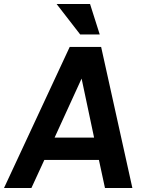

<svg xmlns="http://www.w3.org/2000/svg" viewBox="-23 -933 714 953"><path d="M424 -913 472 -762H375L258 -913ZM-3 0 323 -700H479L634 0H498L468 -139H197L133 0ZM248 -250H444L382 -543Z"/></svg>

Font: Haskoy Bold
Style: Italic
Weight: 700
Designer: Ertekin Erdin
Foundry: Ertekin Erdin
Version: Version 2.000; ttfautohint (v1.8.4.7-5d5b)